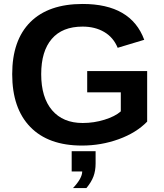

<svg xmlns="http://www.w3.org/2000/svg" viewBox="-20 -718 818 960"><path d="M393.6 -103Q449.7 -103 502.4 -119.4Q555.2 -135.7 584 -161.1V-256.3H416V-362.8H715.8V-109.9Q661.1 -53.7 573.5 -22Q485.8 9.8 389.6 9.8Q221.7 9.8 131.3 -83.3Q41 -176.3 41 -347.2Q41 -517.1 131.8 -607.7Q222.7 -698.2 393.1 -698.2Q635.3 -698.2 701.2 -519L568.4 -479Q546.9 -531.2 501 -558.1Q455.1 -585 393.1 -585Q291.5 -585 238.8 -523.4Q186 -461.9 186 -347.2Q186 -230.5 240.5 -166.7Q294.9 -103 393.6 -103ZM458 99.6Q458 135.3 447.5 163.8Q437 192.4 412.1 222.2H345.2Q391.1 173.3 391.1 139.2H338.4V38.1H458Z"/></svg>

Font: Liberation Sans
Style: Bold
Weight: 700
Designer: Steve Matteson
Foundry: Ascender Corporation
Version: Version 2.1.5